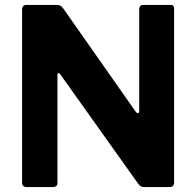

<svg xmlns="http://www.w3.org/2000/svg" viewBox="-20 -762 799 782"><path d="M676 -742Q689 -742 689 -727V-16Q689 -9 684 -4.5Q679 0 670 0H569Q561 0 556 -2Q551 -4 544 -12L225 -460Q221 -465 217.5 -464Q214 -463 214 -458V-18Q215 0 194 0H90Q70 0 70 -17V-723Q70 -742 88 -742H209Q220 -742 225.5 -739Q231 -736 238 -727L532 -308Q538 -300 542.5 -301Q547 -302 547 -311V-724Q547 -742 565 -742Z"/></svg>

Font: Libre Franklin
Style: Bold
Weight: 700
Designer: Pablo Impallari, Rodrigo Fuenzalida, Nhung Nguyen
Foundry: Impallari Type
Version: Version 3.000